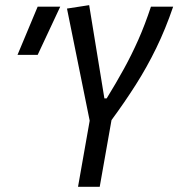

<svg xmlns="http://www.w3.org/2000/svg" viewBox="-20 -719 686 739"><path d="M280.3 0 325.2 -254.4 237.8 -686 323.2 -699.2 381.8 -340.3H390.6Q427.2 -399.9 457 -454.1Q486.8 -508.3 512.5 -566.2Q538.1 -624 561 -693.4H646.5Q617.2 -607.4 581.5 -534.2Q545.9 -460.9 502.9 -393.3Q460 -325.7 409.2 -256.8L363.8 0ZM47.4 -507.8 125 -693.4H211.9L125 -507.8Z"/></svg>

Font: Cascadia Code NF SemiLight
Style: Italic
Weight: 350
Italic angle: -10°
Monospace: yes
Designer: Aaron Bell
Foundry: Saja Typeworks
Version: Version 2404.023; ttfautohint (v1.8.4)